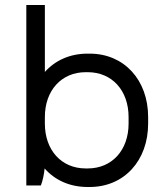

<svg xmlns="http://www.w3.org/2000/svg" viewBox="-20 -740 657 766"><path d="M329 6H338C475 6 571 -99 571 -247V-273C571 -421 475 -526 338 -526H329C259 -526 200 -499 159 -453V-720H85V0H143C150 -17 156 -45 158 -68C199 -21 259 6 329 6ZM322 -68C224 -68 159 -142 159 -247V-273C159 -379 225 -452 322 -452H330C427 -452 493 -379 493 -273V-247C493 -141 427 -68 330 -68Z"/></svg>

Font: Fixel Text Regular
Style: Regular
Weight: 400
Width: 4
Designer: AlfaBravo + MacPaw
Foundry: Kyrylo Tkachov, Marchela Mozhyna, Serhii Makarenko, Maria Weinstein, Zakhar Kryvoshyya
Version: Version 1.211